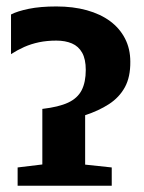

<svg xmlns="http://www.w3.org/2000/svg" viewBox="-20 -590 459 610"><path d="M36 0V-58L114.5 -67.5V-244Q166.5 -250 196.5 -264Q226.5 -278 239.5 -303.5Q252.5 -329 252.5 -368Q252.5 -402 241 -422.5Q229.5 -443 208.5 -452Q187.5 -461 159 -461Q129.5 -461 104.2 -455.8Q79 -450.5 57 -440.8Q35 -431 15 -418V-544Q35 -554.5 71.5 -562Q108 -569.5 159 -569.5Q212.5 -569.5 255.8 -557.5Q299 -545.5 329.8 -522.8Q360.5 -500 377.2 -467.5Q394 -435 394 -394Q394.5 -345.5 376.8 -313Q359 -280.5 326.2 -259.2Q293.5 -238 250.5 -224V-67L335 -58V0Z"/></svg>

Font: Merriweather 24pt SemiCondensed
Style: Bold
Weight: 700
Width: 4
Designer: Eben Sorkin
Foundry: Eben Sorkin
Version: Version 2.100